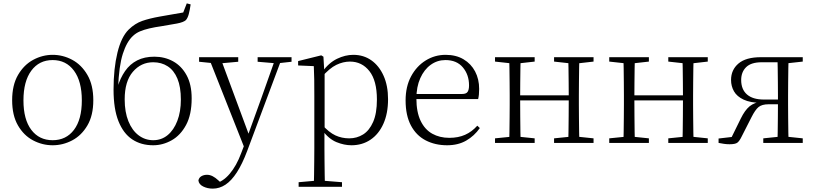

<svg xmlns="http://www.w3.org/2000/svg" viewBox="-20 -847 4824 1138"><path d="M292 14Q231 14 176 -15Q121 -44 86.5 -103.5Q52 -163 52 -253Q52 -343 87 -403Q122 -463 177 -492.5Q232 -522 292 -522Q353 -522 408 -492.5Q463 -463 498 -403Q533 -343 533 -253Q533 -163 498 -103.5Q463 -44 408 -15Q353 14 292 14ZM292 -16Q372 -16 418.5 -77.5Q465 -139 465 -252Q465 -365 418.5 -428Q372 -491 292 -491Q212 -491 165.5 -428Q119 -365 119 -252Q119 -139 165.5 -77.5Q212 -16 292 -16Z M888 14Q816 14 763.5 -21Q711 -56 682 -129Q653 -202 653 -316Q653 -440 676 -534.5Q699 -629 743 -672Q780 -708 823 -723Q866 -738 928 -749Q963 -756 999.5 -761.5Q1036 -767 1066 -773L1087 -827L1110 -821Q1105 -787 1099 -764Q1093 -741 1082 -728Q1068 -715 1028.5 -707.5Q989 -700 939 -692Q897 -686 865 -678.5Q833 -671 809.5 -661Q786 -651 768 -634Q731 -600 708 -528Q685 -456 680 -327L676 -329Q693 -385 721.5 -426Q750 -467 793 -489Q836 -511 895 -511Q956 -511 1006 -483.5Q1056 -456 1086 -401Q1116 -346 1116 -264Q1116 -168 1083 -106.5Q1050 -45 997.5 -15.5Q945 14 888 14ZM888 -16Q937 -16 973.5 -46Q1010 -76 1031 -130.5Q1052 -185 1052 -257Q1052 -332 1031.5 -381Q1011 -430 974 -454Q937 -478 888 -478Q816 -478 767.5 -421.5Q719 -365 719 -258Q719 -183 741 -128.5Q763 -74 801.5 -45Q840 -16 888 -16Z M1241 271Q1210 271 1184.5 258.5Q1159 246 1156 223Q1159 206 1173.5 197.5Q1188 189 1207 189Q1224 189 1240.5 197.5Q1257 206 1273 221L1301 246L1271 259L1251 242Q1301 231 1341.5 183Q1382 135 1409 62L1437 -11L1440 -19L1530 -268L1615 -508H1653L1445 48Q1416 125 1384 174.5Q1352 224 1316.5 247.5Q1281 271 1241 271ZM1434 43 1216 -508H1285L1457 -44L1463 -30ZM1160 -481V-508H1392V-481L1282 -471H1258ZM1507 -481V-508H1708V-481L1627 -472H1613Z M1750 260V233L1862 223H1883L2007 233V260ZM1840 260Q1841 229 1841.5 189.5Q1842 150 1842.5 108.5Q1843 67 1843 32V-278Q1843 -330 1842.5 -374Q1842 -418 1840 -455L1747 -459V-485L1884 -519L1897 -511L1902 -425L1904 -420V-80L1903 -71V32Q1903 66 1903.5 107.5Q1904 149 1904.5 189Q1905 229 1906 260ZM2063 14Q2020 14 1974.5 -4.5Q1929 -23 1890 -75H1877L1889 -108Q1930 -62 1968 -44.5Q2006 -27 2050 -27Q2095 -27 2132 -50Q2169 -73 2191.5 -124Q2214 -175 2214 -257Q2214 -369 2169.5 -425.5Q2125 -482 2054 -482Q2014 -482 1973.5 -462.5Q1933 -443 1886 -389L1877 -420H1889Q1929 -475 1977.5 -498.5Q2026 -522 2074 -522Q2135 -522 2181 -489.5Q2227 -457 2253.5 -398Q2280 -339 2280 -259Q2280 -175 2252.5 -113.5Q2225 -52 2176 -19Q2127 14 2063 14Z M2630 14Q2559 14 2503 -15Q2447 -44 2415.5 -103.5Q2384 -163 2384 -252Q2384 -334 2416.5 -394.5Q2449 -455 2503 -488.5Q2557 -522 2621 -522Q2683 -522 2727.5 -495.5Q2772 -469 2796 -423.5Q2820 -378 2820 -320Q2820 -283 2814 -260H2414V-290H2719Q2743 -290 2751.5 -302.5Q2760 -315 2760 -341Q2760 -404 2723.5 -447.5Q2687 -491 2620 -491Q2572 -491 2533 -463Q2494 -435 2471 -383.5Q2448 -332 2448 -263Q2448 -183 2473 -131Q2498 -79 2542 -54.5Q2586 -30 2643 -30Q2696 -30 2736.5 -48Q2777 -66 2809 -102L2824 -88Q2791 -41 2743 -13.5Q2695 14 2630 14Z M2998 0Q2999 -24 2999.5 -64.5Q3000 -105 3000.5 -148.5Q3001 -192 3001 -226V-283Q3001 -316 3000.5 -359.5Q3000 -403 2999.5 -443.5Q2999 -484 2998 -508H3066Q3065 -484 3064.5 -443Q3064 -402 3063.5 -357Q3063 -312 3063 -275V-256Q3063 -207 3063.5 -157Q3064 -107 3064.5 -65.5Q3065 -24 3066 0ZM3347 0Q3349 -24 3349.5 -65.5Q3350 -107 3350.5 -157Q3351 -207 3351 -256V-275Q3351 -312 3350.5 -357Q3350 -402 3349.5 -443Q3349 -484 3347 -508H3414Q3413 -484 3412.5 -443.5Q3412 -403 3411.5 -359.5Q3411 -316 3411 -283V-226Q3411 -192 3411.5 -148.5Q3412 -105 3412.5 -64.5Q3413 -24 3414 0ZM2914 0V-27L3023 -38H3043L3149 -27V0ZM2914 -482V-508H3149V-482L3043 -470H3023ZM3264 0V-27L3372 -38H3393L3498 -27V0ZM3264 -482V-508H3498V-482L3393 -470H3372ZM3031 -252V-282H3381V-252Z M3675 0Q3676 -24 3676.5 -64.5Q3677 -105 3677.5 -148.5Q3678 -192 3678 -226V-283Q3678 -316 3677.5 -359.5Q3677 -403 3676.5 -443.5Q3676 -484 3675 -508H3743Q3742 -484 3741.5 -443Q3741 -402 3740.5 -357Q3740 -312 3740 -275V-256Q3740 -207 3740.5 -157Q3741 -107 3741.5 -65.5Q3742 -24 3743 0ZM4024 0Q4026 -24 4026.5 -65.5Q4027 -107 4027.5 -157Q4028 -207 4028 -256V-275Q4028 -312 4027.5 -357Q4027 -402 4026.5 -443Q4026 -484 4024 -508H4091Q4090 -484 4089.5 -443.5Q4089 -403 4088.5 -359.5Q4088 -316 4088 -283V-226Q4088 -192 4088.5 -148.5Q4089 -105 4089.5 -64.5Q4090 -24 4091 0ZM3591 0V-27L3700 -38H3720L3826 -27V0ZM3591 -482V-508H3826V-482L3720 -470H3700ZM3941 0V-27L4049 -38H4070L4175 -27V0ZM3941 -482V-508H4175V-482L4070 -470H4049ZM3708 -252V-282H4058V-252Z M4490 -508H4738V-482L4629 -470L4621 -478H4495Q4432 -478 4402.5 -449Q4373 -420 4373 -373Q4373 -317 4407.5 -287Q4442 -257 4508 -257H4621V-229H4536Q4496 -229 4476 -212.5Q4456 -196 4434 -152L4376 -38Q4363 -11 4350.5 -1.5Q4338 8 4304 8Q4287 8 4270.5 5.5Q4254 3 4239 0V-26L4342 -38L4308 -17L4371 -145Q4395 -194 4423 -217Q4451 -240 4497 -245L4492 -237Q4427 -238 4387.5 -256.5Q4348 -275 4330.5 -305.5Q4313 -336 4313 -373Q4313 -433 4357 -470.5Q4401 -508 4490 -508ZM4588 0Q4589 -24 4589.5 -65Q4590 -106 4590.5 -152Q4591 -198 4591 -237V-283Q4591 -316 4590.5 -359.5Q4590 -403 4589.5 -443.5Q4589 -484 4588 -508H4654Q4653 -484 4652.5 -443.5Q4652 -403 4651.5 -359.5Q4651 -316 4651 -283V-226Q4651 -192 4651.5 -148.5Q4652 -105 4652.5 -64.5Q4653 -24 4654 0ZM4504 0V-27L4611 -38H4633L4738 -27V0Z"/></svg>

Font: Noto Serif SC
Style: Regular
Weight: 200
Designer: Ryoko NISHIZUKA 西塚涼子 (kana & ideographs); Frank Grießhammer (Latin, Greek & Cyrillic); Wenlong ZHANG 张文龙 (bopomofo); San
Foundry: Adobe
Version: Version 2.001;hotconv 1.1.0;makeotfexe 2.6.0